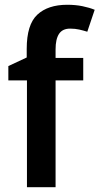

<svg xmlns="http://www.w3.org/2000/svg" viewBox="-20 -785 417 805"><path d="M329 -448H213V0H93V-448H15V-508L92 -544V-580Q92 -682 136.5 -723.5Q181 -765 262 -765Q297 -765 326 -759Q355 -753 377 -744L346 -652Q330 -657 312.5 -661Q295 -665 274 -665Q242 -665 227.5 -643Q213 -621 213 -578V-542H329Z"/></svg>

Font: Noto Sans Sinhala UI SemiCondensed SemiBold
Style: Regular
Weight: 600
Width: 4
Designer: Jelle Bosma - Monotype Design Team
Foundry: Monotype Imaging Inc.
Version: Version 2.006; ttfautohint (v1.8.4.7-5d5b)